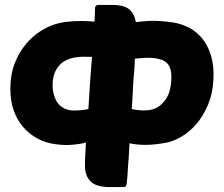

<svg xmlns="http://www.w3.org/2000/svg" viewBox="-20 -760 912 780"><path d="M682 -669Q715 -664 746 -648.5Q777 -633 800.5 -605Q824 -577 837 -535Q850 -493 847 -436Q844 -379 825 -334Q806 -289 778.5 -257Q751 -225 719 -206Q687 -187 659 -181Q612 -172 575 -171.5Q538 -171 506 -178Q505 -163 504.5 -149Q504 -135 503 -122Q501 -100 500 -82Q499 -64 498 -50Q495 -21 495 -15Q493 -6 491 -3Q488 0 479 0H426Q371 0 348 -23Q325 -46 325 -88Q325 -109 328 -160Q328 -165 328.5 -170.5Q329 -176 329 -181Q309 -175 276 -172Q243 -169 207 -174Q166 -179 132.5 -197Q99 -215 74 -244Q49 -273 35.5 -312Q22 -351 22 -399Q22 -456 39 -500.5Q56 -545 82.5 -577.5Q109 -610 140 -630.5Q171 -651 199 -660Q223 -668 248.5 -671Q274 -674 297 -674.5Q320 -675 338 -674Q356 -673 364 -672Q365 -691 365.5 -704Q366 -717 366 -725Q366 -740 381 -740H435Q494 -740 514 -713Q521 -705 525 -694.5Q529 -684 532 -670Q538 -671 552 -672.5Q566 -674 585.5 -675Q605 -676 629.5 -674.5Q654 -673 682 -669ZM232 -325Q252 -311 281 -311Q310 -311 339 -317Q341 -340 342 -363.5Q343 -387 345 -412Q349 -473 354 -529H353Q342 -529 324 -529.5Q306 -530 286.5 -527Q267 -524 248 -515Q229 -506 215 -487Q201 -468 196.5 -444.5Q192 -421 194.5 -398Q197 -375 206.5 -355Q216 -335 232 -325ZM674 -415Q678 -446 675 -466.5Q672 -487 662.5 -499Q653 -511 638.5 -516.5Q624 -522 606 -524Q592 -526 570.5 -525Q549 -524 528 -522Q527 -483 522 -433Q519 -380 516 -325Q516 -323 515.5 -321Q515 -319 515 -317Q557 -308 588 -313Q596 -314 609 -319Q622 -324 635 -335.5Q648 -347 659 -366Q670 -385 674 -415Z"/></svg>

Font: Poetsen One
Style: Regular
Weight: 400
Designer: Pablo Impallari, Rodrigo Fuenzalida
Foundry: Pablo Impallari, Rodrigo Fuenzalida
Version: Version 1.001; ttfautohint (v0.93) -l 8 -r 50 -G 200 -x 14 -